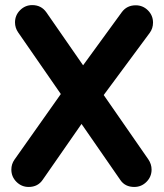

<svg xmlns="http://www.w3.org/2000/svg" viewBox="-20 -731 652 761"><path d="M512.2 10Q475.8 10 457 -17.5L51.8 -602.8Q39.5 -620.8 39.5 -642.2Q39.5 -670.5 59.6 -690.6Q79.8 -710.8 107.8 -710.8Q143.8 -710.8 164 -681.8L567.8 -99.5Q580.8 -80.5 580.8 -58.8Q580.8 -30.5 560.6 -10.2Q540.5 10 512.2 10ZM334 -277.2 238.2 -374.5 462.8 -682.8Q482.8 -710 518 -710Q546.2 -710 566.4 -689.9Q586.5 -669.8 586.5 -641.5Q586.5 -618.5 573.5 -600.8ZM93.5 10Q65.5 10 45.2 -10.2Q25 -30.5 25 -58.8Q25 -80.5 37.2 -98L243.8 -390.5L341.5 -295L149.8 -19.2Q130.5 10 93.5 10Z"/></svg>

Font: National Park
Style: Regular
Weight: 400
Designer: Andrea Herstowski, Ben Hoepner
Version: Version 1.009